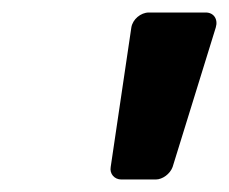

<svg xmlns="http://www.w3.org/2000/svg" viewBox="-20 -687 366 307"><path d="M190 -643 157 -420C155 -409 163 -400 174 -400H229C240 -400 252 -409 256 -420L325 -643C329 -656 322 -667 309 -667H218C205 -667 192 -656 190 -643Z"/></svg>

Font: DIN Rundschrift
Style: BreitKursiv
Weight: 400
Width: 7
Version: Version 1.027